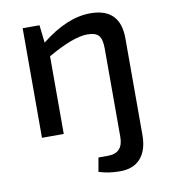

<svg xmlns="http://www.w3.org/2000/svg" viewBox="-80 -569 743 842"><g transform="rotate(-10 291.5 -148.5)"><path d="M150 -488 159 -409Q274 -501 378 -501Q511 -501 511 -366V64Q511 132 478.5 168.5Q446 205 385 204Q335 204 293 190L304 128H346Q414 128 414 56V-338Q414 -379 400 -395.5Q386 -412 349 -412Q287 -412 172 -346V0H75V-488Z"/></g></svg>

Font: Exo 2.0 Medium
Style: Regular
Weight: 500
Designer: Natanael Gama
Version: Version 1.001;PS 001.001;hotconv 1.0.70;makeotf.lib2.5.58329